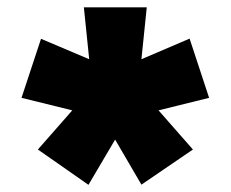

<svg xmlns="http://www.w3.org/2000/svg" viewBox="-20 -720 627 522"><path d="M220.5 -217.5 83 -313.5 176.5 -420 38.5 -454 91.5 -614.5 222.5 -559 208 -700H379L364.5 -559L495.5 -615L548.5 -454L411 -420L504.5 -313.5L364.5 -218L293 -340.5Z"/></svg>

Font: Geologica Roman ExtraBold
Style: Regular
Weight: 800
Designer: Sindre Bremnes, Frode Helland
Foundry: Monokrom Skriftforlag AS
Version: Version 1.010;gftools[0.9.28]